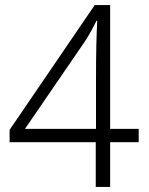

<svg xmlns="http://www.w3.org/2000/svg" viewBox="-20 -740 591 760"><path d="M359 -177V0H416V-177H529V-230H416V-720H355L18 -226V-177ZM360 -230H79L316 -576C333 -602 350 -633 362 -658H365C362 -605 360 -533 360 -432Z"/></svg>

Font: Noto Sans Bengali Light
Style: Regular
Weight: 300
Designer: Jelle Bosma - Monotype Design Team
Foundry: Monotype Imaging Inc.
Version: Version 2.003